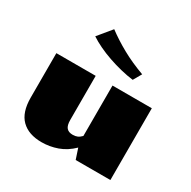

<svg xmlns="http://www.w3.org/2000/svg" viewBox="-171 -943 1118 1121"><g transform="rotate(30 387.5 -382.0)"><path d="M286.1 -774.4Q342.3 -732.4 408.7 -695.6Q475.1 -658.7 559.1 -627.9L527.3 -572.3Q487.3 -577.1 443.4 -587.9Q399.4 -598.6 357.2 -613.3Q314.9 -627.9 277.1 -646Q239.3 -664.1 210.9 -683.1ZM63.5 -484.4H328.6V-188.5Q328.6 -168.9 332 -155.8Q335.4 -142.6 342.5 -134.5Q349.6 -126.5 359.9 -122.8Q370.1 -119.1 384.3 -119.1Q401.9 -119.1 415 -124.8Q428.2 -130.4 441.9 -144.5V-484.4H707V-0.5H473.1L449.7 -70.8Q405.3 -27.3 353.5 -9Q301.8 9.3 248 9.3Q159.7 9.3 111.6 -38.3Q63.5 -85.9 63.5 -185.1Z"/></g></svg>

Font: Poller One
Style: Regular
Weight: 400
Designer: Yvonne Schttler
Foundry: Yvonne Schttler
Version: Version 1.002